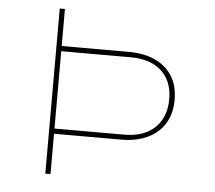

<svg xmlns="http://www.w3.org/2000/svg" viewBox="-51 -755 907 811"><g transform="rotate(5 403.0 -350.0)"><path d="M170 0V-700H192V-543H477Q542 -543 589 -521Q636 -499 661.5 -458Q687 -417 687 -358Q687 -300 662 -258.5Q637 -217 589.5 -194Q542 -171 476 -171H192V0ZM192 -193H485Q543 -193 582.5 -213Q622 -233 643 -270.5Q664 -308 664 -358Q664 -410 643 -446Q622 -482 582.5 -501.5Q543 -521 485 -521H192Z"/></g></svg>

Font: Lexend Peta Thin
Style: Regular
Weight: 250
Version: Version 1.007